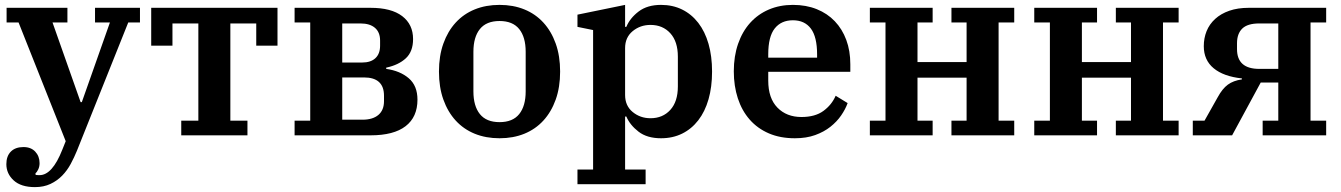

<svg xmlns="http://www.w3.org/2000/svg" viewBox="-20 -554 5490 786"><path d="M123 212Q66 212 36 184.5Q6 157 6 118Q6 85 24.5 66.5Q43 48 76 48Q107 48 124.5 67Q142 86 142 114Q142 128 136.5 139.5Q131 151 125 156L126 162Q131 163 142 163Q194 163 235 59L249 24L56 -462H7V-522H256V-462H195L310 -136H315L430 -462H369V-522H553V-462H505L295 63Q284 90 269.5 117Q255 144 234.5 165Q214 186 186.5 199Q159 212 123 212Z M722 -60H792V-458H686V-367H599V-522H1116V-367H1029V-458H923V-60H993V0H722Z M1186 -60H1250V-462H1186V-522H1497Q1582 -522 1626.5 -488Q1671 -454 1671 -394Q1671 -343 1641.5 -315.5Q1612 -288 1561 -277V-272Q1618 -264 1653.5 -233.5Q1689 -203 1689 -146Q1689 -75 1640.5 -37.5Q1592 0 1497 0H1186ZM1464 -64Q1506 -64 1529 -83.5Q1552 -103 1552 -140V-162Q1552 -237 1470 -237H1381V-64ZM1462 -298Q1498 -298 1517 -316Q1536 -334 1536 -367V-388Q1536 -422 1515 -440Q1494 -458 1456 -458H1381V-298Z M2025 -54Q2079 -54 2105.5 -87Q2132 -120 2132 -180V-342Q2132 -402 2105.5 -435Q2079 -468 2025 -468Q1971 -468 1944.5 -435Q1918 -402 1918 -342V-180Q1918 -120 1944.5 -87Q1971 -54 2025 -54ZM2025 12Q1969 12 1923.5 -6.5Q1878 -25 1845.5 -60.5Q1813 -96 1795 -146.5Q1777 -197 1777 -261Q1777 -325 1795 -375.5Q1813 -426 1845.5 -461.5Q1878 -497 1923.5 -515.5Q1969 -534 2025 -534Q2081 -534 2126.5 -515.5Q2172 -497 2204.5 -461.5Q2237 -426 2255 -375.5Q2273 -325 2273 -261Q2273 -197 2255 -146.5Q2237 -96 2204.5 -60.5Q2172 -25 2126.5 -6.5Q2081 12 2025 12Z M2344 140H2408V-431L2344 -444V-494L2539 -534V-444H2544Q2559 -480 2594.5 -507Q2630 -534 2686 -534Q2734 -534 2772.5 -515Q2811 -496 2838.5 -460.5Q2866 -425 2880.5 -374.5Q2895 -324 2895 -261Q2895 -198 2880.5 -147.5Q2866 -97 2838.5 -61.5Q2811 -26 2772.5 -7Q2734 12 2686 12Q2629 12 2594 -15Q2559 -42 2544 -77H2539V140H2623V200H2344ZM2643 -70Q2693 -70 2724 -104Q2755 -138 2755 -200V-322Q2755 -384 2724 -418Q2693 -452 2643 -452Q2601 -452 2570 -426.5Q2539 -401 2539 -357V-165Q2539 -121 2570 -95.5Q2601 -70 2643 -70Z M3234 12Q3174 12 3127.5 -8Q3081 -28 3049 -64.5Q3017 -101 3000.5 -151.5Q2984 -202 2984 -262Q2984 -324 3001.5 -374.5Q3019 -425 3051 -460.5Q3083 -496 3127.5 -515Q3172 -534 3226 -534Q3280 -534 3323.5 -516.5Q3367 -499 3397.5 -467Q3428 -435 3444.5 -390.5Q3461 -346 3461 -291V-260H3125V-224Q3125 -152 3162.5 -113.5Q3200 -75 3261 -75Q3317 -75 3351 -100Q3385 -125 3401 -162L3450 -132Q3441 -107 3423.5 -81.5Q3406 -56 3379.5 -35Q3353 -14 3317 -1Q3281 12 3234 12ZM3125 -318H3325V-331Q3325 -403 3299.5 -437Q3274 -471 3226 -471Q3178 -471 3151.5 -437.5Q3125 -404 3125 -332Z M3541 -60H3605V-462H3541V-522H3798V-462H3736V-300H3937V-462H3875V-522H4132V-462H4068V-60H4132V0H3875V-60H3937V-236H3736V-60H3798V0H3541Z M4214 -60H4278V-462H4214V-522H4471V-462H4409V-300H4610V-462H4548V-522H4805V-462H4741V-60H4805V0H4548V-60H4610V-236H4409V-60H4471V0H4214Z M4863 -60H4911L4965 -156Q4984 -191 5006.5 -207.5Q5029 -224 5064 -229V-233Q4989 -241 4948.5 -274.5Q4908 -308 4908 -365Q4908 -398 4919.5 -426.5Q4931 -455 4954.5 -476.5Q4978 -498 5012.5 -510Q5047 -522 5092 -522H5409V-462H5345V-60H5409V0H5149V-60H5213V-216H5141L5024 0H4863ZM5213 -272V-458H5135Q5087 -458 5065.5 -437Q5044 -416 5044 -377V-353Q5044 -272 5135 -272Z"/></svg>

Font: IBM Plex Serif SemiBold
Style: Regular
Weight: 600
Designer: Mike Abbink, Paul van der Laan, Pieter van Rosmalen
Foundry: Bold Monday
Version: Version 2.5